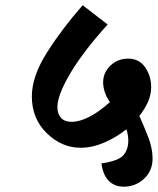

<svg xmlns="http://www.w3.org/2000/svg" viewBox="-20 -637 600 730"><path d="M554.7 -306.2Q554.7 -276.9 542.7 -249.8Q530.8 -222.7 509.8 -196.3Q525.9 -160.6 543 -117.2Q560.1 -73.7 560.1 -34.7Q560.1 12.7 527.6 42.7Q495.1 72.8 450.7 72.8Q417 72.8 394.5 51.5Q372.1 30.3 365.7 -15.6Q431.2 -25.4 449.5 -47.1Q467.8 -68.8 467.8 -103Q467.8 -113.8 465.8 -125Q463.9 -136.2 460.4 -145.5Q422.4 -114.7 376.5 -95Q330.6 -75.2 286.6 -75.2Q214.8 -75.2 158 -130.4Q101.1 -185.5 101.1 -270.5Q101.1 -346.2 157.7 -436Q214.4 -525.9 294.4 -617.2L389.2 -543.9Q295.4 -439.9 246.8 -357.4Q198.2 -274.9 198.2 -229.5Q198.2 -204.1 211.9 -189Q225.6 -173.8 252 -173.8Q282.2 -173.8 319.3 -192.6Q356.4 -211.4 397.9 -249Q385.3 -266.6 378.7 -286.1Q372.1 -305.7 372.1 -323.2Q372.1 -361.3 399.9 -387.7Q427.7 -414.1 467.3 -414.1Q509.3 -414.1 532 -380.9Q554.7 -347.7 554.7 -306.2Z"/></svg>

Font: Sitara
Style: Bold Italic
Weight: 700
Italic angle: -11°
Designer: Neelakash Kshetrimayum
Foundry: Neelakash Kshetrimayum
Version: Version 1.000;PS Version 1.000;PS 1.0;hotconv 1.;hotconv 1.0